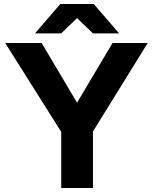

<svg xmlns="http://www.w3.org/2000/svg" viewBox="-20 -934 760 954"><path d="M284.2 0V-278.8L5.9 -720.2H187L362.8 -423.8L539.1 -720.2H713.9L441.9 -280.8V0ZM153.8 -768.1 279.8 -914.1H445.8L571.8 -768.1H441.9L362.8 -844.2L284.2 -768.1Z"/></svg>

Font: Aspekta 400
Style: Bold
Weight: 700
Designer: Ivo Dolenc
Version: Version 2.000